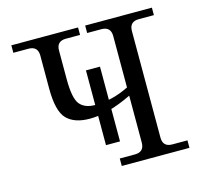

<svg xmlns="http://www.w3.org/2000/svg" viewBox="-105 -851 1033 969"><g transform="rotate(-15 411.5 -366.0)"><path d="M259.8 -495.1Q259.8 -394.5 285.6 -363.3Q311.5 -332 364.3 -332Q455.1 -332 543 -376V-644.5Q543 -693.4 494.1 -693.4H419.9V-732.4H768.6V-693.4H689.5Q640.6 -693.4 640.6 -644.5V-87.9Q640.6 -39.1 689.5 -39.1H768.6V0H415V-39.1H494.1Q543 -39.1 543 -87.9V-333Q417 -272 321.3 -272Q242.2 -272 202.1 -312.7Q162.1 -353.5 162.1 -472.2V-644.5Q162.1 -693.4 113.3 -693.4H34.2V-732.4H382.8V-693.4H308.6Q259.8 -693.4 259.8 -644.5ZM438.5 -122.1H365.2V-512.7H438.5Z"/></g></svg>

Font: Munson
Style: Regular
Weight: 400
Designer: Paul James MIller
Foundry: High-Logic / Made with FontCreator
Version: Version 2.10;May 5, 2019;FontCreator 11.5.0.2430 64-bit